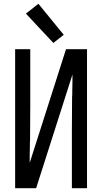

<svg xmlns="http://www.w3.org/2000/svg" viewBox="-20 -995 540 1015"><path d="M60 0V-735H140V-436Q140 -353 139 -270V-260V-255L138 -240V-221L137 -176V-167V-162V-152V-147V-137V-134L329 -735H406H440V0H360V-299Q360 -382 361 -466V-475V-480L362 -495V-514L363 -559V-568V-573V-583V-588V-598V-601L171 0H94ZM262 -768 117 -923 183 -975 317 -811Z"/></svg>

Font: Iosevka SS08
Style: Regular
Weight: 400
Monospace: yes
Designer: Belleve Invis
Foundry: Belleve Invis
Version: 2.1.0; ttfautohint (v1.8.2)